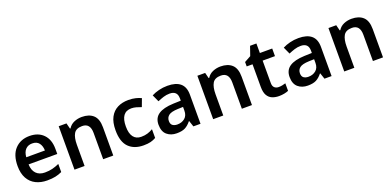

<svg xmlns="http://www.w3.org/2000/svg" viewBox="-2 -1451 4594 2252"><g transform="rotate(-20 2295.0 -325.5)"><path d="M299 -552Q408 -552 471.5 -487Q535 -422 535 -306V-242H177Q179 -168 218 -127.5Q257 -87 326 -87Q378 -87 420 -97.5Q462 -108 506 -128V-27Q466 -8 423 1Q380 10 320 10Q241 10 179.5 -20.5Q118 -51 83.5 -113Q49 -175 49 -267Q49 -406 118 -479Q187 -552 299 -552ZM299 -459Q248 -459 216.5 -426.5Q185 -394 180 -330H413Q412 -386 384.5 -422.5Q357 -459 299 -459Z M952 -552Q1043 -552 1094.5 -505Q1146 -458 1146 -353V0H1020V-328Q1020 -450 920 -450Q844 -450 816 -402Q788 -354 788 -265V0H662V-542H759L777 -471H784Q810 -513 855.5 -532.5Q901 -552 952 -552Z M1523 10Q1406 10 1339 -57Q1272 -124 1272 -268Q1272 -368 1305.5 -430.5Q1339 -493 1398 -522.5Q1457 -552 1533 -552Q1584 -552 1624 -542Q1664 -532 1692 -518L1655 -419Q1624 -431 1593 -439.5Q1562 -448 1533 -448Q1401 -448 1401 -269Q1401 -182 1434.5 -138Q1468 -94 1531 -94Q1576 -94 1611 -105Q1646 -116 1678 -135V-26Q1647 -8 1611.5 1Q1576 10 1523 10Z M2021 -552Q2126 -552 2180.5 -506Q2235 -460 2235 -364V0H2146L2121 -75H2117Q2082 -31 2043 -10.5Q2004 10 1937 10Q1864 10 1816 -31Q1768 -72 1768 -158Q1768 -242 1829.5 -284Q1891 -326 2016 -331L2110 -334V-361Q2110 -412 2085 -434.5Q2060 -457 2015 -457Q1974 -457 1936.5 -445Q1899 -433 1862 -417L1822 -505Q1862 -526 1913.5 -539Q1965 -552 2021 -552ZM2044 -254Q1961 -251 1929 -225.5Q1897 -200 1897 -157Q1897 -118 1919.5 -101.5Q1942 -85 1979 -85Q2034 -85 2072 -116.5Q2110 -148 2110 -210V-256Z M2683 -552Q2774 -552 2825.5 -505Q2877 -458 2877 -353V0H2751V-328Q2751 -450 2651 -450Q2575 -450 2547 -402Q2519 -354 2519 -265V0H2393V-542H2490L2508 -471H2515Q2541 -513 2586.5 -532.5Q2632 -552 2683 -552Z M3245 -91Q3268 -91 3290.5 -95.5Q3313 -100 3332 -106V-12Q3312 -3 3280 3.5Q3248 10 3213 10Q3167 10 3129 -5.5Q3091 -21 3069 -59Q3047 -97 3047 -165V-447H2974V-502L3054 -546L3094 -661H3173V-542H3327V-447H3173V-166Q3173 -128 3193 -109.5Q3213 -91 3245 -91Z M3657 -552Q3762 -552 3816.5 -506Q3871 -460 3871 -364V0H3782L3757 -75H3753Q3718 -31 3679 -10.5Q3640 10 3573 10Q3500 10 3452 -31Q3404 -72 3404 -158Q3404 -242 3465.5 -284Q3527 -326 3652 -331L3746 -334V-361Q3746 -412 3721 -434.5Q3696 -457 3651 -457Q3610 -457 3572.5 -445Q3535 -433 3498 -417L3458 -505Q3498 -526 3549.5 -539Q3601 -552 3657 -552ZM3680 -254Q3597 -251 3565 -225.5Q3533 -200 3533 -157Q3533 -118 3555.5 -101.5Q3578 -85 3615 -85Q3670 -85 3708 -116.5Q3746 -148 3746 -210V-256Z M4319 -552Q4410 -552 4461.5 -505Q4513 -458 4513 -353V0H4387V-328Q4387 -450 4287 -450Q4211 -450 4183 -402Q4155 -354 4155 -265V0H4029V-542H4126L4144 -471H4151Q4177 -513 4222.5 -532.5Q4268 -552 4319 -552Z"/></g></svg>

Font: Noto Sans Bassa Vah SemiBold
Style: Regular
Weight: 600
Designer: Monotype Design Team
Foundry: Monotype Imaging Inc.
Version: Version 2.002; ttfautohint (v1.8.4.7-5d5b)